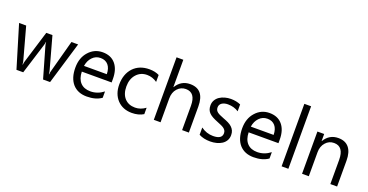

<svg xmlns="http://www.w3.org/2000/svg" viewBox="-33 -1432 4094 2136"><g transform="rotate(20 2014.5 -364.0)"><path d="M711 -500 561 0H478L375 -358Q372 -368 370 -379.5Q368 -391 367 -404H365Q364 -388 355 -359L243 0H163L12 -500H96L199 -124Q202 -116 203.5 -104.5Q205 -93 206 -79H210Q210 -90 212.5 -101.5Q215 -113 219 -125L334 -500H407L511 -123Q514 -114 515.5 -103Q517 -92 518 -78H522Q522 -88 524 -99Q526 -110 530 -123L632 -500Z M1206 -230H853Q855 -146 897.5 -101Q940 -56 1016 -56Q1100 -56 1171 -111V-36Q1104 12 997 12Q891 12 830 -56Q770 -125 770 -248Q770 -365 836 -438Q902 -512 1000 -512Q1098 -512 1152 -448Q1206 -384 1206 -272ZM1124 -298Q1123 -368 1090 -406Q1057 -444 999 -444Q942 -444 903 -403Q864 -363 854 -298Z M1668 -23Q1610 12 1531 12Q1424 12 1358 -57Q1293 -127 1293 -238Q1293 -361 1363 -437Q1434 -512 1553 -512Q1620 -512 1669 -487V-405Q1613 -444 1550 -444Q1473 -444 1424 -389Q1375 -334 1375 -245Q1375 -157 1421 -106Q1467 -56 1545 -56Q1610 -56 1668 -99Z M2204 0H2124V-288Q2124 -444 2008 -444Q1950 -444 1909 -399Q1869 -354 1869 -283V0H1789V-740H1869V-417H1871Q1929 -512 2035 -512Q2204 -512 2204 -308Z M2325 -18V-104Q2390 -56 2469 -56Q2574 -56 2574 -126Q2574 -146 2565 -160Q2556 -174 2540.5 -184.5Q2525 -195 2504 -203.5Q2483 -212 2460 -222Q2427 -235 2402 -248.5Q2377 -262 2360 -278.5Q2343 -295 2334.5 -316.5Q2326 -338 2326 -367Q2326 -402 2342 -429.5Q2358 -457 2385 -475Q2412 -493 2446.5 -502.5Q2481 -512 2517 -512Q2582 -512 2633 -489V-408Q2578 -444 2506 -444Q2484 -444 2466 -439Q2448 -434 2435 -425Q2422 -416 2415 -403Q2408 -390 2408 -374Q2408 -354 2415 -341Q2422 -328 2435.5 -318Q2449 -308 2468.5 -299.5Q2488 -291 2513 -281Q2546 -269 2572.5 -256Q2599 -243 2617.5 -225.5Q2636 -208 2646 -186Q2656 -164 2656 -134Q2656 -97 2640 -69.5Q2624 -42 2596.5 -24Q2569 -6 2533.5 3Q2498 12 2459 12Q2381 12 2325 -18Z M3181 -230H2828Q2830 -146 2872.5 -101Q2915 -56 2991 -56Q3075 -56 3146 -111V-36Q3079 12 2972 12Q2866 12 2805 -56Q2745 -125 2745 -248Q2745 -365 2811 -438Q2877 -512 2975 -512Q3073 -512 3127 -448Q3181 -384 3181 -272ZM3099 -298Q3098 -368 3065 -406Q3032 -444 2974 -444Q2917 -444 2878 -403Q2839 -363 2829 -298Z M3382 0H3302V-740H3382Z M3959 0H3879V-285Q3879 -444 3763 -444Q3703 -444 3664 -399Q3624 -354 3624 -285V0H3544V-500H3624V-417H3626Q3683 -512 3790 -512Q3873 -512 3916 -459Q3959 -406 3959 -306Z"/></g></svg>

Font: A Tai Tham KH New
Style: Regular
Weight: 400
Designer: Sangdang Kengtung
Foundry: Sangdang Kengtung
Version: Version 1.002